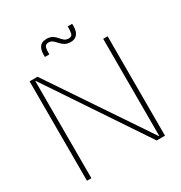

<svg xmlns="http://www.w3.org/2000/svg" viewBox="-166 -822 889 942"><g transform="rotate(-30 278.5 -351.5)"><path d="M472 -563H497V0H450L82 -550H80V0H55V-563H100L470 -13H472ZM180 -629Q179 -646 181 -659Q183 -672 189 -682Q195 -692 205 -697Q215 -702 230 -702Q251 -702 263.5 -694Q276 -686 284.5 -675.5Q293 -665 302.5 -657Q312 -649 327 -649Q345 -649 348.5 -663Q352 -677 352 -703H377Q378 -687 376 -673Q374 -659 368 -649.5Q362 -640 352 -634.5Q342 -629 327 -629Q307 -629 294 -637Q281 -645 272 -655.5Q263 -666 253.5 -674Q244 -682 230 -682Q213 -682 208.5 -668Q204 -654 205 -629Z"/></g></svg>

Font: Darker Grotesque Light Light
Style: Regular
Weight: 300
Version: Version 1.000;gftools[0.9.28]